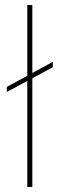

<svg xmlns="http://www.w3.org/2000/svg" viewBox="-20 -740 236 760"><path d="M7 -376V-396L189 -495V-474ZM88 0V-720H108V0Z"/></svg>

Font: DM Sans 9pt Thin
Style: Regular
Weight: 250
Version: Version 4.004;gftools[0.9.30]